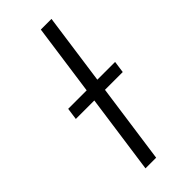

<svg xmlns="http://www.w3.org/2000/svg" viewBox="-224 -725 764 764"><g transform="rotate(-45 158.0 -342.5)"><path d="M301 -335H201L154 0H94L141 -335H37L44 -385H148L190 -685H250L208 -385H308Z"/></g></svg>

Font: FiraGO Light
Style: Italic
Weight: 300
Italic angle: -8°
Designer: bBox Type GmbH
Foundry: bBox Type GmbH
Version: Version 1.001